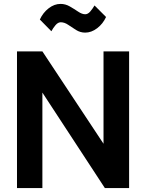

<svg xmlns="http://www.w3.org/2000/svg" viewBox="-20 -963 747 983"><path d="M67 0V-700H197L510 -227V-700H641V0H517L197 -489V0ZM243 -803 184 -863Q200 -898 229 -920.5Q258 -943 290 -943Q315 -943 337.5 -930Q360 -917 380 -903.5Q400 -890 416 -890Q430 -890 442 -904Q454 -918 464 -935L523 -876Q507 -841 477.5 -818.5Q448 -796 416 -796Q391 -796 369.5 -809.5Q348 -823 329 -836Q310 -849 291 -849Q277 -849 264.5 -834.5Q252 -820 243 -803Z"/></svg>

Font: Zen Kaku Gothic New Black
Style: Regular
Weight: 900
Designer: Yoshimichi Ohira
Foundry: Positype
Version: Version 1.001